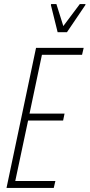

<svg xmlns="http://www.w3.org/2000/svg" viewBox="-20 -923 440 943"><path d="M12 0 157 -688H391L383 -654H186L125 -365H297L290 -331H118L55 -34H252L244 0ZM263 -765 230 -898 231 -903H257L291 -795L372 -903H400L399 -898L309 -765Z"/></svg>

Font: Saira ExtraCondensed Thin
Style: Italic
Weight: 250
Width: 2
Italic angle: -12°
Designer: Hector Gatti with collaboration of the Omnibus-Type team
Foundry: Omnibus-Type
Version: Version 1.101